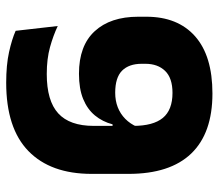

<svg xmlns="http://www.w3.org/2000/svg" viewBox="-63 -629 706 620"><g transform="rotate(90 290.0 -319.0)"><path d="M282 -652Q410 -652 475.8 -583.5Q541.5 -515 541.5 -381V-262Q541.5 -129.5 467.8 -57.8Q394 14 247 14Q190 14 148.2 4.8Q106.5 -4.5 79.5 -16.5L64 -152.5Q94.5 -138 132.2 -127.5Q170 -117 219 -117Q305.5 -117 346 -154Q386.5 -191 386.5 -268.5V-396Q386.5 -460.5 360.8 -491.8Q335 -523 280 -523Q232 -523 209 -499.2Q186 -475.5 186 -435.5V-423.5Q186 -382.5 208.2 -360.2Q230.5 -338 279.5 -338Q305 -338 326.2 -346.2Q347.5 -354.5 363.8 -370.5Q380 -386.5 389.5 -408.5L420 -329.5H381.5Q373 -297 352.8 -272.5Q332.5 -248 299.5 -234.5Q266.5 -221 218 -221Q127.5 -221 80.8 -271.8Q34 -322.5 34 -412.5V-438.5Q34 -540 97.2 -596Q160.5 -652 282 -652Z"/></g></svg>

Font: Anek Gujarati Medium
Style: Bold
Weight: 700
Version: Version 1.003